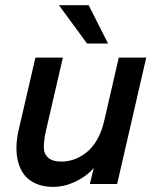

<svg xmlns="http://www.w3.org/2000/svg" viewBox="-20 -710 603 741"><path d="M315.9 -542 207.5 -689.9H322.3L397 -542ZM184.6 11.2Q147.5 11.2 119.4 -1Q91.3 -13.2 75 -33.7Q58.6 -54.2 50.8 -82Q43 -109.9 43.5 -140.9Q43.9 -171.9 51.3 -205.1L116.7 -487.8H222.7L155.8 -198.7Q149.4 -167 149.2 -142.1Q148.9 -117.2 165.5 -101.8Q182.1 -86.4 216.8 -86.4Q242.7 -86.4 267.1 -95.2Q291.5 -104 314.2 -122.1Q336.9 -140.1 354.7 -170.9Q372.6 -201.7 381.8 -242.2L438.5 -487.8H544.4L432.1 0H326.7L341.8 -61Q311 -27.3 269.3 -8.1Q227.5 11.2 184.6 11.2Z"/></svg>

Font: HK Grotesk SemiBold Italic
Style: Regular
Weight: 600
Italic angle: -13°
Designer: Alfredo Marco Pradil and Stefan Peev
Foundry: Hanken Design Co.
Version: Version 1.000;PS 001.000;hotconv 1.0.88;makeotf.lib2.5.64775